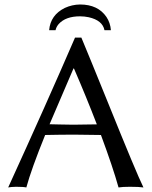

<svg xmlns="http://www.w3.org/2000/svg" viewBox="-20 -824 669 847"><path d="M196.8 -690.9Q202.6 -757.8 266.1 -789.1Q297.9 -803.7 333 -804.2Q412.1 -804.2 449.7 -749Q466.8 -723.1 469.2 -690.9H440.9Q432.1 -734.4 371.1 -748Q352.5 -752 333 -752Q269.5 -752 238.8 -717.8Q228 -705.1 225.1 -690.9ZM407.2 -275.4Q360.8 -396 306.2 -522H304.2L198.7 -275.9Q211.9 -275.9 242.2 -274.9Q285.6 -273.9 303.2 -273.9Q346.2 -273.9 407.2 -275.4ZM179.2 -228.5Q118.2 -78.1 96.2 2.9Q83.5 0 50.8 0Q27.3 0.5 16.1 2.9Q186.5 -370.1 311 -658.2H338.9Q374 -574.2 455.6 -373Q582 -59.6 612.8 2.9Q594.7 0 553.2 0Q520 0 502.9 2.9Q478 -86.4 425.3 -228.5Q354 -230 308.1 -230Q251 -230 179.2 -228.5Z"/></svg>

Font: Linux Biolinum Capitals O
Style: Small Caps
Weight: 400
Designer: Philipp H. Poll
Foundry: Philipp H. Poll
Version: Version 1.0.4